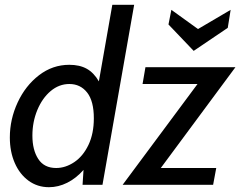

<svg xmlns="http://www.w3.org/2000/svg" viewBox="-20 -770 1001 800"><path d="M539 -750 407 0H324L328 -62Q297 -27 260 -8.5Q223 10 184 10Q136 10 99 -17Q62 -44 41.5 -91Q21 -138 21 -197Q21 -273 53.5 -343Q86 -413 142.5 -456.5Q199 -500 269 -500Q312 -500 341.5 -483.5Q371 -467 392 -431L448 -750ZM371 -277Q371 -349 343 -384.5Q315 -420 269 -420Q226 -420 191 -390.5Q156 -361 135.5 -311.5Q115 -262 115 -205Q115 -145 139.5 -107.5Q164 -70 214 -70Q253 -70 289.5 -94.5Q326 -119 348.5 -166Q371 -213 371 -277ZM803 -420H574L586 -490H961L650 -70H881L868 0H491ZM682 -668 694 -729 805 -649 941 -729 929 -654 787 -558Z"/></svg>

Font: Cabin
Style: Italic
Weight: 400
Italic angle: -7°
Designer: Pablo Impallari
Foundry: Pablo Impallari. http://www.impallari.com Igino Marini. http://www.ikern.com
Version: Version 2.200